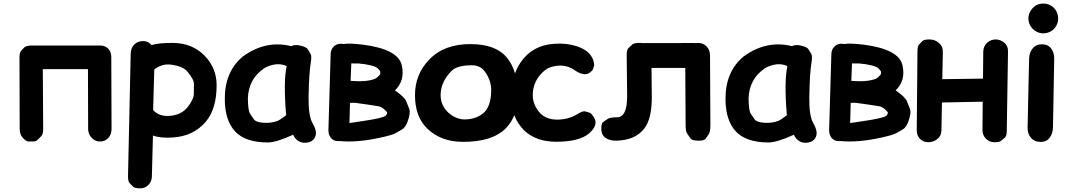

<svg xmlns="http://www.w3.org/2000/svg" viewBox="-20 -754 5867 1053"><path d="M150.4 -504.4Q121.6 -502.9 113 -493.7Q104.5 -484.4 95.7 -475.1Q86.9 -465.8 86.9 -438.5L87.9 -46.4Q88.4 -16.1 105 2Q123 22 136.7 22Q150.4 22 164.1 22Q177.7 22 187.5 12Q197.3 2 207 -8.1Q216.8 -18.1 216.8 -45.4L214.8 -375H462.4L463.4 -45.4Q463.9 -18.1 482.9 2Q501.5 22 528.3 22Q557.6 22 574.7 2Q591.8 -17.6 591.8 -46.4L590.3 -442.4Q589.8 -470.7 573.2 -487.3Q554.7 -505.4 527.8 -504.4Z M793 260.7Q812.5 242.7 813 212.4L818.8 -10.7Q860.8 4.9 928.2 0Q1042 -7.3 1109.9 -87.9Q1168.5 -159.2 1168 -287.6Q1168 -379.4 1103 -447.8Q1034.2 -518.1 928.7 -518.6Q848.6 -519 811 -506.8Q792.5 -528.3 766.6 -528.8Q735.4 -529.3 716.3 -509.8Q697.3 -490.7 696.8 -459L682.1 209Q681.6 240.7 690.9 250.2Q700.2 259.8 709.2 269.3Q718.3 278.8 748.5 278.8Q776.4 278.8 793 260.7ZM918.5 -399.4Q983.9 -390.6 1007.8 -361.3Q1043.9 -319.3 1043.7 -292.2Q1043.5 -265.1 1043 -238Q1042.5 -210.9 1011.2 -169.4Q976.1 -122.6 907.7 -118.2Q853.5 -114.7 819.8 -149.9L826.2 -373.5Q869.6 -406.2 918.5 -399.4Z M1587.9 -15.1Q1599.1 11.2 1621.6 22Q1643.1 33.2 1670.4 26.9Q1693.4 22 1704.6 3.9Q1715.8 -12.7 1711.4 -36.1Q1708 -54.7 1693.8 -79.1Q1670.9 -119.6 1672.4 -222.7Q1674.8 -356.9 1684.6 -411.6Q1690.4 -446.8 1682.9 -459.2Q1675.3 -471.7 1667.7 -483.9Q1660.2 -496.1 1627 -503.9Q1598.6 -511.2 1576.7 -501Q1436.5 -535.6 1311 -443.4Q1211.4 -359.9 1212.9 -209Q1213.4 -93.8 1269.5 -33.2Q1326.2 27.3 1449.2 27.3Q1495.6 26.9 1587.9 -15.1ZM1426.3 -80.6Q1383.3 -83.5 1372.6 -99.4Q1361.8 -115.2 1351.1 -130.9Q1340.3 -146.5 1339.4 -215.8Q1343.8 -320.3 1425.8 -377.4Q1444.8 -391.1 1478.5 -398.9Q1516.6 -407.7 1552.2 -391.6Q1533.7 -308.1 1549.3 -122.1Q1513.7 -94.7 1500.5 -90.3Q1466.3 -78.1 1426.3 -80.6Z M1947.3 -405.8Q1981.4 -403.3 2013.7 -395.5Q2042 -388.7 2051.8 -378.9Q2065.9 -365.2 2065.7 -359.9Q2065.4 -354.5 2065.2 -349.1Q2064.9 -343.8 2048.3 -329.1Q2035.2 -317.4 1996.1 -311.5Q1959.5 -306.2 1902.8 -310.5L1906.7 -406.2ZM1809.6 -498Q1794.4 -481.9 1793.5 -460L1781.2 -42.5Q1780.3 -16.1 1793.9 1Q1808.6 19.5 1833 20Q1837.9 20 1841.8 19.5Q1939 28.8 2063 1.5Q2131.3 -13.2 2149.4 -23.7Q2167.5 -34.2 2185.3 -44.4Q2203.1 -54.7 2214.8 -85.4Q2232.9 -134.8 2224.6 -156.2Q2216.3 -177.7 2207.8 -199Q2199.2 -220.2 2150.9 -254.9Q2148.4 -256.8 2146 -258.3Q2202.1 -312 2183.6 -395.5Q2164.1 -483.9 1972.2 -508.8Q1897.9 -518.1 1864.7 -512.7Q1856.9 -514.2 1848.6 -514.2Q1824.7 -513.7 1809.6 -498ZM1936 -189Q1941.9 -188.5 1995.1 -180.7Q2034.7 -174.8 2045.9 -172.9Q2062 -170.4 2066.9 -168Q2082.5 -160.6 2095.7 -146.5Q2104 -138.2 2103.5 -134.8Q2103 -130.4 2098.6 -123.5Q2096.7 -120.6 2093.3 -117.7Q2090.3 -115.7 2085.2 -114Q2080.1 -112.3 2074.7 -110.6Q2069.3 -108.9 2058.8 -106.4Q2048.3 -104 2037.8 -101.6Q2027.3 -99.1 2002.4 -95.2Q1971.7 -89.8 1896.5 -79.1L1899.4 -189.5Q1901.4 -189.9 1903.3 -189.9Q1911.6 -189.9 1920.4 -190.4Q1927.7 -189.9 1936 -189Z M2636.7 -364.7Q2676.3 -313 2673.8 -251Q2670.9 -164.6 2628.4 -131.3Q2586.9 -99.1 2528.3 -99.1Q2484.4 -99.1 2444.8 -131.3Q2396.5 -171.9 2396.5 -232.4Q2396.5 -304.7 2457 -365.7Q2486.3 -395 2564 -396Q2612.3 -397 2636.7 -364.7ZM2333.5 -426.8Q2255.9 -345.7 2255.9 -231.9Q2255.9 -115.2 2322.3 -49.8Q2397 23.4 2517.1 23.9Q2680.7 24.9 2755.4 -51.8Q2818.8 -116.7 2819.3 -231.9Q2819.8 -366.7 2759.3 -439Q2699.2 -511.2 2562 -512.2Q2416.5 -513.2 2333.5 -426.8Z M3029.8 -98.1Q2971.2 -100.1 2938.5 -137.7Q2900.4 -182.6 2901.9 -236.3Q2903.3 -294.9 2939.5 -339.8Q2970.2 -377.9 3006.8 -387.7Q3074.2 -406.2 3126.5 -372.6Q3182.1 -332 3214.4 -355.5Q3229 -366.2 3231.7 -374Q3234.4 -381.8 3237.1 -389.4Q3239.7 -397 3238 -405.3Q3236.3 -413.6 3234.6 -421.6Q3232.9 -429.7 3222.2 -446.8Q3200.7 -481 3140.6 -501.5Q3085.4 -518.6 3018.6 -513.7Q2900.4 -506.3 2835.4 -412.1Q2783.2 -335.9 2783.2 -218.3Q2783.7 -108.9 2857.4 -36.1Q2921.9 22.9 3028.8 23.4Q3157.7 23.9 3211.9 -23.4Q3261.7 -67.9 3239.3 -106.9Q3224.1 -132.8 3212.6 -136.2Q3201.2 -139.6 3189.5 -143.1Q3177.7 -146.5 3152.8 -131.8Q3150.4 -130.4 3147.9 -128.9Q3094.2 -96.2 3029.8 -98.1Z M3795.9 -517.6Q3791.5 -518.1 3781.7 -518.1Q3636.2 -517.6 3504.4 -517.6Q3499 -518.6 3493.2 -518.6Q3458.5 -519.5 3448 -510Q3437.5 -500.5 3427 -490.7Q3416.5 -481 3417 -451.7L3419.4 -231.9Q3420.9 -112.3 3365.7 -110.8Q3325.7 -110.4 3313.5 -102.3Q3301.3 -94.2 3289.1 -85.9Q3276.9 -77.6 3277.8 -45.4Q3277.8 -40 3278.8 -34.7Q3282.7 -7.8 3305.2 4.9Q3329.1 18.6 3360.4 17.6Q3461.9 15.1 3511.7 -46.9Q3555.7 -100.6 3554.7 -225.1L3553.2 -381.3H3738.3L3740.2 -66.9Q3740.2 -33.7 3749 -21Q3757.8 -8.3 3766.4 4.4Q3774.9 17.1 3809.6 17.6Q3842.8 18.1 3851.1 5.6Q3859.4 -6.8 3867.7 -19.3Q3876 -31.7 3876 -66.9L3874 -449.2Q3873.5 -479.5 3856.9 -497.6Q3838.9 -517.6 3810.1 -518.6Q3802.7 -518.6 3795.9 -517.6Z M4334 -15.1Q4345.2 11.2 4367.7 22Q4389.2 33.2 4416.5 26.9Q4439.5 22 4450.7 3.9Q4461.9 -12.7 4457.5 -36.1Q4454.1 -54.7 4439.9 -79.1Q4417 -119.6 4418.5 -222.7Q4420.9 -356.9 4430.7 -411.6Q4436.5 -446.8 4429 -459.2Q4421.4 -471.7 4413.8 -483.9Q4406.2 -496.1 4373 -503.9Q4344.7 -511.2 4322.8 -501Q4182.6 -535.6 4057.1 -443.4Q3957.5 -359.9 3959 -209Q3959.5 -93.8 4015.6 -33.2Q4072.3 27.3 4195.3 27.3Q4241.7 26.9 4334 -15.1ZM4172.4 -80.6Q4129.4 -83.5 4118.7 -99.4Q4107.9 -115.2 4097.2 -130.9Q4086.4 -146.5 4085.4 -215.8Q4089.8 -320.3 4171.9 -377.4Q4190.9 -391.1 4224.6 -398.9Q4262.7 -407.7 4298.3 -391.6Q4279.8 -308.1 4295.4 -122.1Q4259.8 -94.7 4246.6 -90.3Q4212.4 -78.1 4172.4 -80.6Z M4693.4 -405.8Q4727.5 -403.3 4759.8 -395.5Q4788.1 -388.7 4797.9 -378.9Q4812 -365.2 4811.8 -359.9Q4811.5 -354.5 4811.3 -349.1Q4811 -343.8 4794.4 -329.1Q4781.2 -317.4 4742.2 -311.5Q4705.6 -306.2 4648.9 -310.5L4652.8 -406.2ZM4555.7 -498Q4540.5 -481.9 4539.6 -460L4527.3 -42.5Q4526.4 -16.1 4540 1Q4554.7 19.5 4579.1 20Q4584 20 4587.9 19.5Q4685.1 28.8 4809.1 1.5Q4877.4 -13.2 4895.5 -23.7Q4913.6 -34.2 4931.4 -44.4Q4949.2 -54.7 4960.9 -85.4Q4979 -134.8 4970.7 -156.2Q4962.4 -177.7 4953.9 -199Q4945.3 -220.2 4897 -254.9Q4894.5 -256.8 4892.1 -258.3Q4948.2 -312 4929.7 -395.5Q4910.2 -483.9 4718.3 -508.8Q4644 -518.1 4610.8 -512.7Q4603 -514.2 4594.7 -514.2Q4570.8 -513.7 4555.7 -498ZM4682.1 -189Q4688 -188.5 4741.2 -180.7Q4780.8 -174.8 4792 -172.9Q4808.1 -170.4 4813 -168Q4828.6 -160.6 4841.8 -146.5Q4850.1 -138.2 4849.6 -134.8Q4849.1 -130.4 4844.7 -123.5Q4842.8 -120.6 4839.4 -117.7Q4836.4 -115.7 4831.3 -114Q4826.2 -112.3 4820.8 -110.6Q4815.4 -108.9 4804.9 -106.4Q4794.4 -104 4783.9 -101.6Q4773.4 -99.1 4748.5 -95.2Q4717.8 -89.8 4642.6 -79.1L4645.5 -189.5Q4647.5 -189.9 4649.4 -189.9Q4657.7 -189.9 4666.5 -190.4Q4673.8 -189.9 4682.1 -189Z M5079.1 -537.6Q5048.3 -538.1 5039.3 -529.1Q5030.3 -520 5021.2 -511Q5012.2 -502 5011.7 -474.6L5007.8 -39.6Q5007.8 -11.7 5023.9 5.9Q5041.5 24.9 5067.4 25.9Q5097.2 26.9 5119.1 9.8Q5142.6 -7.8 5143.1 -38.6L5146 -191.9L5369.6 -196.3L5368.2 -43Q5367.7 -13.2 5386.7 5.9Q5405.3 24.9 5430.2 25.9Q5459.5 26.9 5470 18.3Q5480.5 9.8 5490.7 1.2Q5501 -7.3 5501.5 -35.2L5508.3 -472.2Q5508.8 -501.5 5489.3 -518.6Q5468.3 -537.1 5441.9 -537.6Q5414.6 -538.1 5394.5 -520Q5373 -500.5 5372.6 -471.2L5371.1 -322.8L5147.9 -319.8L5150.9 -468.8Q5151.9 -499 5129.4 -518.6Q5107.9 -537.1 5079.1 -537.6Z M5643.6 -488.3Q5625 -466.8 5624 -431.6L5615.7 -54.2Q5615.2 -20 5633.8 1Q5652.3 23.9 5687 24.4Q5720.2 24.4 5737.3 0.5Q5754.4 -22 5754.9 -57.1L5761.7 -431.6Q5762.2 -465.3 5745.6 -486.8Q5728.5 -510.7 5695.8 -511.2Q5662.1 -511.7 5643.6 -488.3ZM5700.2 -734.4Q5677.7 -734.4 5658.2 -722.2Q5641.6 -710.4 5630.9 -692.4Q5620.1 -673.8 5620.1 -652.8Q5620.1 -630.4 5631.8 -611.3Q5642.6 -593.8 5660.2 -583Q5677.7 -571.8 5698.2 -571.3H5701.2Q5721.7 -571.3 5738.3 -579.6Q5754.4 -586.9 5767.1 -603.5Q5781.2 -622.6 5783.2 -646V-647V-652.8Q5783.2 -672.9 5774.4 -690.4Q5763.7 -711.9 5743.2 -723.6Q5724.6 -734.4 5702.1 -734.4Z"/></svg>

Font: Comic Relief
Style: Bold
Weight: 700
Designer: Jeff Davis
Foundry: Loudifier
Version: Version 1.200; ttfautohint (v1.8.4.7-5d5b)